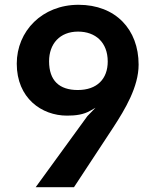

<svg xmlns="http://www.w3.org/2000/svg" viewBox="-20 -782 636 802"><path d="M260 -299C296 -299 329 -303 358 -320L379 -332C376 -329 364 -317 345 -297L129 0H289L454 -251C502 -325 559 -419 559 -512C559 -659 463 -762 308 -762C156 -762 50 -652 50 -516C50 -372 154 -299 260 -299ZM430 -525C430 -453 386 -406 305 -406C228 -406 185 -445 185 -526C185 -599 230 -650 306 -650C379 -650 430 -605 430 -525Z"/></svg>

Font: Spoqa Han Sans Neo Bold
Style: Bold
Weight: 700
Designer: [Spoqa Han Sans Neo] Dong-huui Kim  Younghwa Kang  Yujin Lee  [Noto Sans] Ryoko NISHIZUKA  (kana & ideographs); Paul D. 
Foundry: Spoqa (http://www.spoqa-han-sans.com)
Version: Version 1.000